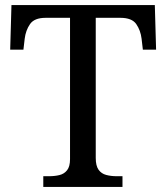

<svg xmlns="http://www.w3.org/2000/svg" viewBox="-20 -734 653 754"><path d="M150 0V-42H173Q195 -42 213.5 -46.5Q232 -51 243.5 -65.5Q255 -80 255 -109V-664H159Q115 -664 98 -639.5Q81 -615 77 -582L72 -539H20L25 -714H588L593 -539H541L536 -582Q532 -615 515 -639.5Q498 -664 453 -664H356V-114Q356 -83 367 -67.5Q378 -52 397 -47Q416 -42 438 -42H461V0Z"/></svg>

Font: Noto Serif Tibetan
Style: Regular
Weight: 400
Designer: Monotype Design Team
Foundry: Monotype Imaging Inc.
Version: Version 2.103